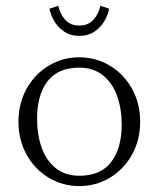

<svg xmlns="http://www.w3.org/2000/svg" viewBox="-20 -618 537 650"><path d="M42.5 -206Q42.5 -268 70.2 -317.8Q98 -367.5 145.2 -395.8Q192.5 -424 248.5 -424Q304.5 -424 351.8 -395.8Q399 -367.5 426.8 -317.8Q454.5 -268 454.5 -206Q454.5 -144 426.8 -94.2Q399 -44.5 351.8 -16.2Q304.5 12 248.5 12Q192.5 12 145.2 -16.2Q98 -44.5 70.2 -94.2Q42.5 -144 42.5 -206ZM392 -196Q392 -250 376.2 -293.8Q360.5 -337.5 328.2 -363.2Q296 -389 248.5 -389Q176.5 -389 141 -343Q105.5 -297 105.5 -216Q105.5 -162 121 -118.2Q136.5 -74.5 168.8 -48.8Q201 -23 248.5 -23Q320.5 -23 356.2 -69.2Q392 -115.5 392 -196ZM248.5 -496.5Q217.5 -496.5 195.8 -512Q174 -527.5 162.2 -549Q150.5 -570.5 147.5 -588.5L177.5 -598.5Q182 -573 199.8 -552.2Q217.5 -531.5 248.5 -531.5Q279.5 -531.5 297.2 -552.2Q315 -573 319.5 -598.5L349.5 -588.5Q346.5 -570.5 334.8 -549Q323 -527.5 301.2 -512Q279.5 -496.5 248.5 -496.5Z"/></svg>

Font: Didactic
Style: Regular
Weight: 400
Designer: Tyler Finck
Foundry: Etcetera Type Co
Version: Version 3.007;FEAKit 1.0